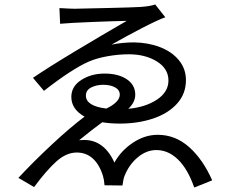

<svg xmlns="http://www.w3.org/2000/svg" viewBox="-20 -792 1040 856"><path d="M477 -593Q526 -603 578 -603Q642 -602 694.5 -581.5Q747 -561 778 -523Q809 -485 809 -435Q809 -373 768.5 -329Q728 -285 661 -263Q594 -241 514 -241Q472 -241 436 -247Q393 -216 333 -167Q341 -168 355 -168Q401 -168 435 -141.5Q469 -115 490 -67Q520 -121 573 -156Q626 -191 683 -191Q762 -191 823.5 -136Q885 -81 926 12L846 44Q817 -39 773.5 -81Q730 -123 677 -123Q633 -123 594 -90.5Q555 -58 535 -7Q531 2 529 16.5Q527 31 526 35L446 34Q444 8 439 -8Q423 -59 393.5 -85.5Q364 -112 322 -112Q275 -112 230 -71Q185 -30 132 42L62 1Q129 -71 211 -147.5Q293 -224 357 -272Q298 -305 298 -360Q298 -407 342.5 -435.5Q387 -464 446 -464Q508 -464 545.5 -438.5Q583 -413 583 -370Q583 -336 552 -307Q629 -314 680 -348Q731 -382 731 -433Q731 -486 679.5 -518Q628 -550 554 -550Q509 -550 460.5 -541.5Q412 -533 375 -517Q300 -484 176 -387L127 -445Q196 -492 317.5 -565Q439 -638 545 -699Q492 -698 391 -694Q290 -690 248 -686L245 -756Q296 -753 313 -753Q363 -754 468 -756.5Q573 -759 606 -761Q650 -764 672 -772L717 -715Q683 -703 612.5 -666.5Q542 -630 477 -593ZM363 -366Q363 -319 454 -308Q482 -321 498 -337Q514 -353 514 -370Q514 -391 493 -402.5Q472 -414 440 -414Q410 -414 386.5 -402Q363 -390 363 -366Z"/></svg>

Font: Noto Sans SC
Style: Regular
Weight: 400
Designer: Ryoko NISHIZUKA ____ (kana & ideographs); Paul D. Hunt (Latin, Greek & Cyrillic); Wenlong ZHANG ___ (bopomofo); Sandoll 
Foundry: Adobe Systems Incorporated
Version: Version 1.004